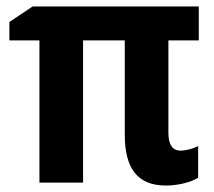

<svg xmlns="http://www.w3.org/2000/svg" viewBox="-20 -565 662 594"><path d="M538 -99C516 -99 501 -115 501 -153V-440H595V-545H81L9 -497V-440H102V0H237V-440H366V-148C366 -41 408 9 493 9C531 9 570 -1 593 -15V-113C577 -105 556 -99 538 -99Z"/></svg>

Font: Noto Sans Display SemiCondensed
Style: Bold
Weight: 700
Width: 4
Designer: Monotype Design Team
Foundry: Monotype Imaging Inc.
Version: Version 1.900